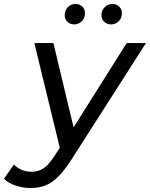

<svg xmlns="http://www.w3.org/2000/svg" viewBox="-122 -747 755 967"><path d="M31 200Q-7 200 -44 187.5Q-81 175 -102 153L-52 82Q-35 99 -12.5 108.5Q10 118 38 118Q71 118 97.5 100.5Q124 83 152 39L202 -38L213 -49L516 -530H613L237 58Q202 112 171 143Q140 174 106.5 187Q73 200 31 200ZM184 17 51 -530H147L260 -58ZM437 -624Q417 -624 403 -637Q389 -650 389 -670Q389 -695 405.5 -711Q422 -727 444 -727Q464 -727 478 -714Q492 -701 492 -680Q492 -655 475.5 -639.5Q459 -624 437 -624ZM252 -624Q232 -624 218 -637Q204 -650 204 -670Q204 -695 220 -711Q236 -727 258 -727Q279 -727 292.5 -714Q306 -701 306 -680Q306 -655 289.5 -639.5Q273 -624 252 -624Z"/></svg>

Font: Montserrat Thin Medium
Style: Italic
Weight: 500
Italic angle: -11.3°
Version: Version 9.000